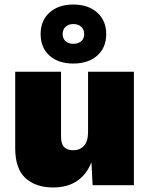

<svg xmlns="http://www.w3.org/2000/svg" viewBox="-20 -816 659 846"><path d="M214 10Q137 10 92 -31.5Q47 -73 47 -163V-500H249V-213Q249 -182 262.5 -168Q276 -154 303 -154Q332 -154 350 -173.5Q368 -193 368 -235V-500H570V0H388L383 -101Q338 10 214 10ZM303 -796Q369 -796 408.5 -760.5Q448 -725 448 -666Q448 -606 408.5 -571Q369 -536 303 -536Q237 -536 198 -571Q159 -606 159 -666Q159 -725 198 -760.5Q237 -796 303 -796ZM303 -710Q282 -710 269 -698Q256 -686 256 -666Q256 -646 269 -634.5Q282 -623 303 -623Q325 -623 338 -634.5Q351 -646 351 -666Q351 -686 338 -698Q325 -710 303 -710Z"/></svg>

Font: Prodigy Sans ExtraBold
Style: Regular
Weight: 800
Designer: Wei Huang
Foundry: Wei Huang
Version: Version 1.003; ttfautohint (v1.8.3)